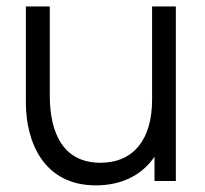

<svg xmlns="http://www.w3.org/2000/svg" viewBox="-20 -560 634 594"><path d="M276.5 13.5C354 13.5 418 -16.5 458 -75V0H524V-540H450.5V-252C450.5 -130 394.5 -56.5 290.5 -56.5C177.5 -56.5 134 -145.5 134 -264.5V-540H60V-243C60 -121.5 114.5 13.5 276.5 13.5Z"/></svg>

Font: Manrope
Style: Regular
Weight: 400
Designer: Mikhail Sharanda
Foundry: Mikhail Sharanda
Version: Version 4.505